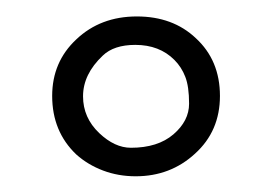

<svg xmlns="http://www.w3.org/2000/svg" viewBox="-20 -720 336 237"><path d="M147.5 -502.4Q126 -502.4 107.2 -509.5Q88.4 -516.6 74.2 -529.3Q44.4 -557.6 44.4 -601.6Q44.4 -643.6 74.2 -671.4Q104 -699.7 148.9 -699.7Q193.4 -699.7 221.7 -672.9Q251.5 -645.5 251.5 -601.6Q251.5 -558.1 220.7 -530.3Q190.4 -502.4 147.5 -502.4ZM195.3 -646Q176.8 -664.6 147 -664.6Q120.6 -664.6 106.9 -651.4Q82.5 -628.4 82.5 -601.1Q82.5 -574.7 102.5 -555.7Q121.6 -537.6 141.6 -537.6Q174.8 -537.6 194.1 -554.2Q213.4 -570.8 213.4 -592Q213.4 -613.3 208.7 -625.2Q204.1 -637.2 195.3 -646Z"/></svg>

Font: Limelight
Style: Regular
Weight: 400
Designer: Nicole Fally
Foundry: Nicole Fally
Version: Version 1.002